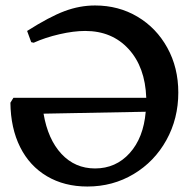

<svg xmlns="http://www.w3.org/2000/svg" viewBox="-20 -669 706 701"><path d="M631 -331Q631 -236 587.5 -157.5Q544 -79 468 -33.5Q392 12 299 12Q215 12 151.5 -25.5Q88 -63 53.5 -132Q19 -201 18 -294L29 -312H514Q510 -424 449.5 -490Q389 -556 291 -556Q249 -556 197 -544Q145 -532 103 -513L94 -515L79 -556Q161 -608 216 -628.5Q271 -649 327 -649Q413 -649 482 -608Q551 -567 591 -494.5Q631 -422 631 -331ZM512 -261 139 -254Q155 -160 204.5 -107Q254 -54 327 -54Q403 -54 453.5 -110Q504 -166 512 -261Z"/></svg>

Font: Alegreya SC Medium
Style: Regular
Weight: 500
Designer: Juan Pablo del Peral
Foundry: Huerta Tipografica
Version: Version 2.007; ttfautohint (v1.6)